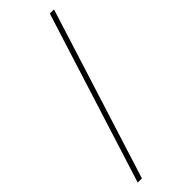

<svg xmlns="http://www.w3.org/2000/svg" viewBox="-247 -744 780 780"><g transform="rotate(-45 142.5 -354.0)"><path d="M14 15 247 -723H271L38 15Z"/></g></svg>

Font: Kalnia Thin Medium
Style: Regular
Weight: 500
Version: Version 1.105